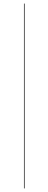

<svg xmlns="http://www.w3.org/2000/svg" viewBox="-20 -800 270 1070"><path d="M113.5 -780V250H117V-780Z"/></svg>

Font: Bodoni* 48pt
Style: Regular
Weight: 400
Version: Version 2.3